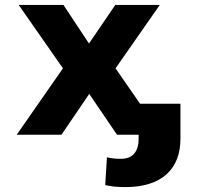

<svg xmlns="http://www.w3.org/2000/svg" viewBox="-20 -548 811 781"><path d="M342 -371 238 -528H56L236 -270L48 0H230L343 -166L456 0H637L450 -270L630 -528H449ZM473 98C451 98 432 96 415 92L408 205C436 211 458 213 491 213C637 213 714 140 714 17V-126H544V17C544 63 524 98 473 98Z"/></svg>

Font: Asimov
Style: XWid
Weight: 500
Designer: Google
Version: Version 2.000980; 2014